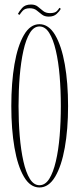

<svg xmlns="http://www.w3.org/2000/svg" viewBox="-20 -818 351 849"><path d="M154.5 11Q113.5 11 85.8 -36.5Q58 -84 44 -165.2Q30 -246.5 30 -349Q30 -452 44 -533.8Q58 -615.5 85.8 -663.2Q113.5 -711 154.5 -711Q195.5 -711 223.8 -663.2Q252 -615.5 266.5 -533.8Q281 -452 281 -349Q281 -246.5 266.5 -165.2Q252 -84 223.8 -36.5Q195.5 11 154.5 11ZM154.5 1Q180 1 197.8 -27.2Q215.5 -55.5 227 -104.8Q238.5 -154 243.8 -217Q249 -280 249 -349Q249 -418 243.8 -481.2Q238.5 -544.5 227 -594Q215.5 -643.5 197.8 -672.2Q180 -701 154.5 -701Q129.5 -701 112 -672.2Q94.5 -643.5 83.5 -594Q72.5 -544.5 67.2 -481.2Q62 -418 62 -349Q62 -280 67.2 -217Q72.5 -154 83.5 -104.8Q94.5 -55.5 112 -27.2Q129.5 1 154.5 1ZM195.5 -744.5Q177 -744.5 165.2 -753.8Q153.5 -763 142 -772.2Q130.5 -781.5 111.5 -781.5Q90 -781.5 79.8 -769.8Q69.5 -758 67 -752.5L59 -756Q64.5 -767.5 77.8 -782.8Q91 -798 117 -798Q136 -798 147.5 -788.5Q159 -779 170.8 -769.5Q182.5 -760 201 -760Q223 -760 231.8 -769.2Q240.5 -778.5 242.5 -783.5L249 -779Q243 -768 230.2 -756.2Q217.5 -744.5 195.5 -744.5Z"/></svg>

Font: Imbue 100pt Thin
Style: Regular
Weight: 100
Designer: Tyler Finck
Foundry: Etcetera Type Company
Version: Version 1.102; ttfautohint (v1.8.3)